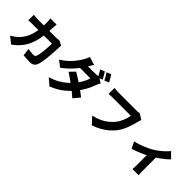

<svg xmlns="http://www.w3.org/2000/svg" viewBox="212 -2166 3555 3555"><g transform="rotate(45 1990.0 -388.0)"><path d="M539 -807Q537 -789 535 -761Q533 -733 532 -715Q528 -567 508 -451.5Q488 -336 449.5 -245.5Q411 -155 350.5 -83Q290 -11 204 50L75 -54Q108 -73 145.5 -99Q183 -125 215 -158Q265 -209 297.5 -267Q330 -325 349 -392.5Q368 -460 376 -539.5Q384 -619 384 -712Q384 -723 383 -741Q382 -759 380 -777Q378 -795 376 -807ZM876 -590Q874 -578 872 -561.5Q870 -545 870 -537Q869 -504 866.5 -453.5Q864 -403 859.5 -345.5Q855 -288 848.5 -231Q842 -174 832.5 -125.5Q823 -77 810 -45Q794 -6 762 15Q730 36 676 36Q632 36 588 33Q544 30 509 27L491 -120Q527 -114 564 -110Q601 -106 630 -106Q655 -106 666.5 -114.5Q678 -123 685 -142Q693 -160 699.5 -191Q706 -222 710.5 -261Q715 -300 719 -342Q723 -384 724.5 -424Q726 -464 726 -497H249Q224 -497 185 -496Q146 -495 112 -492V-637Q146 -633 183 -631Q220 -629 248 -629H702Q721 -629 741.5 -631Q762 -633 782 -637Z M1783 -826Q1796 -808 1810.5 -782.5Q1825 -757 1838.5 -732Q1852 -707 1862 -689L1774 -652Q1758 -682 1737 -722Q1716 -762 1696 -790ZM1904 -872Q1917 -853 1932 -828Q1947 -803 1961 -778.5Q1975 -754 1984 -736L1897 -699Q1882 -730 1859.5 -769.5Q1837 -809 1817 -837ZM1411 -447Q1457 -421 1512 -385.5Q1567 -350 1624 -311Q1681 -272 1731 -236.5Q1781 -201 1814 -173L1709 -48Q1676 -78 1627 -118Q1578 -158 1521.5 -200Q1465 -242 1410 -280.5Q1355 -319 1313 -346ZM1885 -614Q1876 -599 1866 -578.5Q1856 -558 1849 -537Q1834 -493 1808.5 -437.5Q1783 -382 1748 -323.5Q1713 -265 1668 -209Q1597 -120 1497.5 -40Q1398 40 1254 96L1125 -15Q1233 -49 1310 -93.5Q1387 -138 1442.5 -187Q1498 -236 1540 -285Q1572 -323 1602 -370Q1632 -417 1654 -463.5Q1676 -510 1684 -546H1355L1405 -671H1680Q1704 -671 1730 -674.5Q1756 -678 1773 -683ZM1556 -770Q1537 -742 1518.5 -710Q1500 -678 1490 -662Q1455 -600 1401.5 -531.5Q1348 -463 1283 -400Q1218 -337 1149 -288L1030 -380Q1118 -435 1179 -494.5Q1240 -554 1281 -609.5Q1322 -665 1347 -708Q1360 -727 1374.5 -759.5Q1389 -792 1397 -820Z M2897 -666Q2890 -651 2884 -629.5Q2878 -608 2873 -591Q2864 -555 2851.5 -510Q2839 -465 2821 -416.5Q2803 -368 2778.5 -319.5Q2754 -271 2722 -228Q2677 -168 2616.5 -115Q2556 -62 2481 -20Q2406 22 2318 51L2197 -82Q2298 -105 2370.5 -140Q2443 -175 2496.5 -220Q2550 -265 2590 -314Q2622 -355 2645 -402Q2668 -449 2682.5 -496Q2697 -543 2704 -585Q2689 -585 2655 -585Q2621 -585 2577 -585Q2533 -585 2484.5 -585Q2436 -585 2390 -585Q2344 -585 2307 -585Q2270 -585 2251 -585Q2215 -585 2180.5 -583.5Q2146 -582 2126 -580V-736Q2142 -734 2164.5 -732Q2187 -730 2211 -729Q2235 -728 2251 -728Q2268 -728 2297.5 -728Q2327 -728 2364.5 -728Q2402 -728 2443.5 -728Q2485 -728 2525.5 -728Q2566 -728 2601.5 -728Q2637 -728 2663.5 -728Q2690 -728 2703 -728Q2719 -728 2742.5 -729Q2766 -730 2788 -736Z M3082 -292Q3148 -307 3215.5 -331Q3283 -355 3342 -382.5Q3401 -410 3440 -434Q3490 -463 3538 -501Q3586 -539 3626.5 -578Q3667 -617 3693 -650L3802 -542Q3773 -510 3723.5 -469.5Q3674 -429 3617.5 -389Q3561 -349 3506 -316Q3472 -296 3426.5 -274Q3381 -252 3332.5 -231.5Q3284 -211 3236 -193Q3188 -175 3147 -163ZM3428 -346 3579 -373V-23Q3579 -5 3579.5 18Q3580 41 3581.5 61Q3583 81 3586 91H3422Q3424 81 3425 61Q3426 41 3427 18Q3428 -5 3428 -23Z"/></g></svg>

Font: Noto Sans JP Thin ExtraBold
Style: Regular
Weight: 800
Version: Version 2.004-H2;hotconv 1.0.118;makeotfexe 2.5.65603